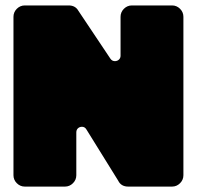

<svg xmlns="http://www.w3.org/2000/svg" viewBox="-20 -690 728 710"><path d="M29.8 -42V-627.9Q29.8 -645 42.2 -657.5Q54.7 -669.9 71.8 -669.9H233.9Q258.8 -669.9 270 -649.9L388.2 -473.1Q394.5 -463.9 404.8 -463.9Q413.6 -463.9 419.7 -469.5Q425.8 -475.1 425.8 -483.9V-627.9Q425.8 -645 438.2 -657.5Q450.7 -669.9 467.8 -669.9H616.2Q633.3 -669.9 645.8 -657.5Q658.2 -645 658.2 -627.9V-42Q658.2 -24.9 645.8 -12.5Q633.3 0 616.2 0H454.1Q427.7 0 417 -22L299.8 -210.9Q293.9 -221.2 283.2 -221.2Q274.4 -221.2 268.3 -215.6Q262.2 -210 262.2 -200.2V-42Q262.2 -24.9 249.8 -12.5Q237.3 0 220.2 0H71.8Q54.7 0 42.2 -12.5Q29.8 -24.9 29.8 -42Z"/></svg>

Font: Don José
Style: Regular
Weight: 900
Designer: Cristian Tournier
Version: Version 1.000